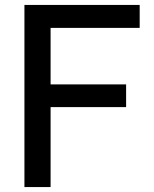

<svg xmlns="http://www.w3.org/2000/svg" viewBox="-20 -750 626 778"><path d="M546 -637H185V-408H491V-316H185V8H79V-730H546Z"/></svg>

Font: SUITE
Style: Bold
Weight: 700
Designer: Sun
Foundry: Sun
Version: Version 2.040